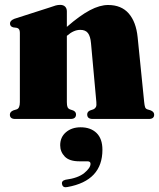

<svg xmlns="http://www.w3.org/2000/svg" viewBox="-20 -500 668 807"><path d="M261 -452.5V-387Q316 -435 357.8 -457Q399.5 -479 434.5 -479Q490 -479 521 -443.5Q552 -408 558.5 -343.5L586 -71Q587.5 -56.5 589.8 -49.8Q592 -43 599 -40.5L613.5 -36Q628 -30 628 -18Q628 0 605.5 0H369.5Q346.5 0 346.5 -19Q346.5 -30 358 -35.5L372.5 -40.5Q379.5 -43.5 383 -50Q386.5 -56.5 385 -71L362.5 -318.5Q360 -347 349.8 -360.8Q339.5 -374.5 317.5 -374.5Q290 -374.5 262.5 -350.5L261 -349V-71Q261 -56.5 263.8 -50Q266.5 -43.5 273.5 -40.5L288 -35.5Q299.5 -30 299.5 -19Q299.5 0 276.5 0H44Q21.5 0 21.5 -18Q21.5 -30 36 -36L50.5 -40.5Q63.5 -45 63.5 -71V-362.5Q63.5 -380.5 50.5 -383L35.5 -385Q22 -388.5 22 -401.5Q22 -413.5 40.5 -421L188.5 -468.5Q205 -474.5 214.2 -477Q223.5 -479.5 233 -479.5Q246.5 -479.5 253.8 -472Q261 -464.5 261 -452.5ZM313.5 178Q271.5 178 252.2 158Q233 138 233 110.5Q233 76.5 257.2 55.8Q281.5 35 319 35Q361 35 385.8 59Q410.5 83 410.5 129.5Q410.5 259.5 264 286Q244.5 290.5 241 275Q237 260 255.5 255.5Q308.5 248.5 334.5 227Q360.5 205.5 360.5 188.5Q360.5 178 347.5 178Z"/></svg>

Font: Fraunces 72pt Black
Style: Regular
Weight: 900
Version: Version 1.000;[0bf87f6ff]